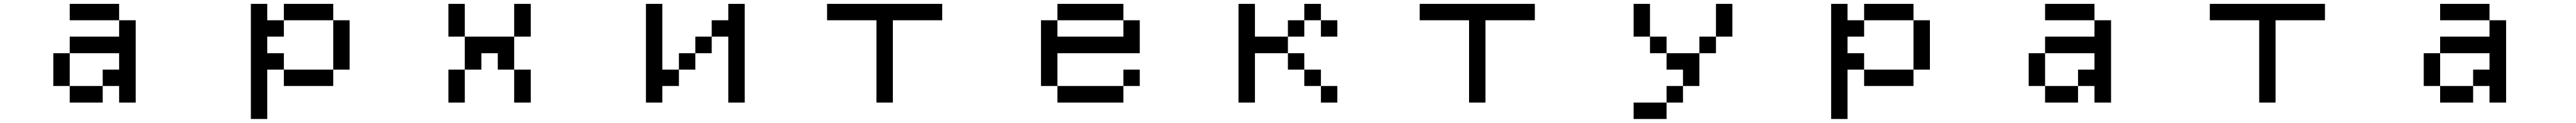

<svg xmlns="http://www.w3.org/2000/svg" viewBox="-20 -462 13040 623"><path d="M250 -26.4V-192.4H333V-276.4H583V-359.4H667V57.6H583V-26.4H500V-109.4H583V-192.4H333V-26.4H500V57.6H333V-26.4ZM583 -359.4H333V-442.4H583Z M1250 140.6V-442.4H1333V-359.4H1417V-442.4H1667V-359.4H1750V-109.4H1667V-359.4H1417V-276.4H1333V-192.4H1417V-109.4H1667V-26.4H1417V-109.4H1333V140.6Z M2250 -276.4V-442.4H2333V-276.4H2583V-442.4H2667V-276.4H2583V-109.4H2667V57.6H2583V-109.4H2500V-192.4H2417V-109.4H2333V-276.4ZM2250 57.6V-109.4H2333V57.6Z M3250 57.6V-442.4H3333V-109.4H3417V-192.4H3500V-276.4H3583V-359.4H3667V-442.4H3750V57.6H3667V-276.4H3583V-192.4H3500V-109.4H3417V-26.4H3333V57.6Z M4167 -359.4V-442.4H4750V-359.4H4500V57.6H4417V-359.4Z M5333 -276.4H5667V-359.4H5333ZM5250 -26.4V-359.4H5333V-442.4H5667V-359.4H5750V-192.4H5333V-26.4ZM5667 -26.4V57.6H5333V-26.4ZM5667 -26.4V-109.4H5750V-26.4Z M6250 57.6V-442.4H6333V-276.4H6500V-359.4H6583V-442.4H6667V-359.4H6750V-276.4H6667V-359.4H6583V-276.4H6500V-192.4H6583V-109.4H6667V-26.4H6750V57.6H6667V-26.4H6583V-109.4H6500V-192.4H6333V57.6Z M7167 -359.4V-442.4H7750V-359.4H7500V57.6H7417V-359.4Z M8250 -276.4V-442.4H8333V-276.4H8417V-192.4H8583V-276.4H8667V-442.4H8750V-276.4H8667V-192.4H8583V-26.4H8500V-109.4H8417V-192.4H8333V-276.4ZM8500 -26.4V57.6H8417V-26.4ZM8417 57.6V140.6H8250V57.6Z M9250 140.6V-442.4H9333V-359.4H9417V-442.4H9667V-359.4H9750V-109.4H9667V-359.4H9417V-276.4H9333V-192.4H9417V-109.4H9667V-26.4H9417V-109.4H9333V140.6Z M10250 -26.4V-192.4H10333V-276.4H10583V-359.4H10667V57.6H10583V-26.4H10500V-109.4H10583V-192.4H10333V-26.4H10500V57.6H10333V-26.4ZM10583 -359.4H10333V-442.4H10583Z M11167 -359.4V-442.4H11750V-359.4H11500V57.6H11417V-359.4Z M12250 -26.4V-192.4H12333V-276.4H12583V-359.4H12667V57.6H12583V-26.4H12500V-109.4H12583V-192.4H12333V-26.4H12500V57.6H12333V-26.4ZM12583 -359.4H12333V-442.4H12583Z"/></svg>

Font: KH Dot Kodenmachou 12
Style: Regular
Weight: 400
Designer: Original version for X68000 by Keitarou Hiraki (http://hp.vector.co.jp/authors/VA000874/) / TrueType conversion by Homem
Version: Version 1.00.20150527